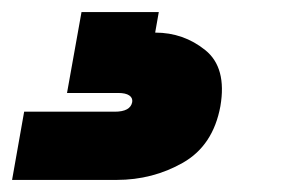

<svg xmlns="http://www.w3.org/2000/svg" viewBox="-108 -27 471 318"><path d="M155 -7 149 27Q196 27 232 56Q268 85 257 149Q245 214 195 242.5Q145 271 85 271H-88L-68 158H82Q108 158 111 142Q112 135 106 131Q100 127 88 127H3L27 -7Z"/></svg>

Font: Poppins Black
Style: Italic
Weight: 900
Italic angle: -10°
Designer: Ninad Kale (Devanagari), Jonny Pinhorn (Latin)
Foundry: Indian Type Foundry
Version: Version 3.200;PS 1.000;hotconv 16.6.54;makeotf.lib2.5.65590